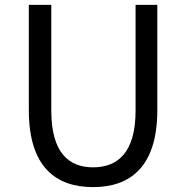

<svg xmlns="http://www.w3.org/2000/svg" viewBox="-20 -753 761 786"><path d="M361 13C510 13 624 -67 624 -302V-733H535V-300C535 -124 458 -68 361 -68C265 -68 190 -124 190 -300V-733H98V-302C98 -67 211 13 361 13Z"/></svg>

Font: Source Han Sans KR
Style: Regular
Weight: 400
Designer: Ryoko NISHIZUKA 西塚涼子 (kana, bopomofo & ideographs); Paul D. Hunt (Latin, Greek & Cyrillic); Sandoll Communications 산돌커뮤니
Foundry: Adobe
Version: Version 2.004;hotconv 1.0.118;makeotfexe 2.5.65603